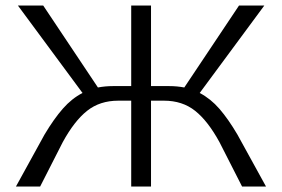

<svg xmlns="http://www.w3.org/2000/svg" viewBox="-20 -678 1026 698"><path d="M947 0H860L778 -161Q736 -238 689.5 -275Q643 -312 576 -312H529V0H457V-312H410Q343 -312 296.5 -275Q250 -238 208 -161L126 0H38L142 -189Q176 -246 208.5 -283Q241 -320 280 -340L45 -658H137L336 -360Q363 -365 390 -365H457V-658H529V-365H596Q623 -365 650 -360L849 -658H941L706 -340Q746 -319 778 -282Q810 -245 843 -189Z"/></svg>

Font: Ysabeau Infant
Style: Regular
Weight: 400
Designer: Christian Thalmann (Catharsis Fonts)
Version: Version 0.003